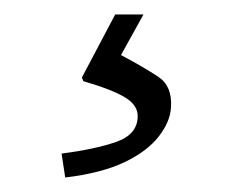

<svg xmlns="http://www.w3.org/2000/svg" viewBox="-20 -20 322 265"><path d="M70 225 65 192Q111 186 140 176Q169 166 170 142Q171 126 153.5 115Q136 104 95 92L93 87L139 0H178L147 56Q179 73 198.5 86Q218 99 216 128Q215 148 199 168.5Q183 189 151.5 204Q120 219 70 225Z"/></svg>

Font: Ancizar Sans Thin
Style: Italic
Weight: 100
Italic angle: -4°
Designer: Cesar Puertas, Viviana Monsalve, Julian Moncada, Julian Prieto, Jose Castro, Mariel Hernandez, Felipe Aragon, Sara Alarc
Version: Version 8.100